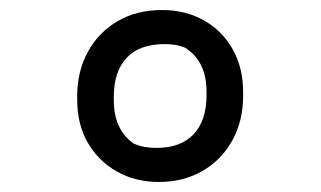

<svg xmlns="http://www.w3.org/2000/svg" viewBox="-20 -730 640 383"><path d="M303 -710Q350 -710 386.5 -689.5Q423 -669 444 -632Q465 -595 465 -546V-539Q465 -489 443.5 -450Q422 -411 384 -389Q346 -367 297 -367Q250 -367 213 -388Q176 -409 155 -445.5Q134 -482 134 -531V-538Q134 -588 155.5 -627Q177 -666 215 -688Q253 -710 303 -710ZM292 -435Q341 -435 366.5 -462.5Q392 -490 392 -540V-547Q392 -608 349 -635Q339 -639 329 -640.5Q319 -642 308 -642Q258 -642 232.5 -614.5Q207 -587 207 -537V-530Q207 -472 246 -444Q257 -439 268 -437Q279 -435 292 -435Z"/></svg>

Font: Recursive Casual
Style: Regular
Weight: 400
Version: Version 1.047